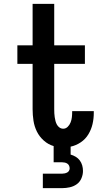

<svg xmlns="http://www.w3.org/2000/svg" viewBox="-20 -755 540 995"><path d="M202 220V145H302Q309 145 315.5 143.5Q322 142 328 139Q334 136 337.5 130Q341 124 341 118Q341 110 338 103.5Q335 97 329 93Q323 89 316 87.5Q309 86 302 86H258V2Q230 -6 207 -26.5Q184 -47 171 -73.5Q158 -100 153.5 -129.5Q149 -159 149 -189V-424H70V-520H149V-735H261V-520H420V-424H261V-189Q261 -178 261.5 -168Q262 -158 263.5 -148Q265 -138 267.5 -128Q270 -118 275 -109Q280 -100 288.5 -94Q297 -88 308 -88Q321 -88 331 -98Q341 -108 346 -121Q351 -134 352.5 -147.5Q354 -161 354 -175Q354 -176 354 -177Q354 -178 354 -179H466Q466 -177 466 -174.5Q466 -172 466 -169Q466 -140 459.5 -112Q453 -84 438 -59Q423 -34 398.5 -17.5Q374 -1 346 5V46Q360 50 372.5 57.5Q385 65 393.5 76.5Q402 88 406 102Q410 116 410 131Q410 150 402 169Q394 188 378 199.5Q362 211 342 215.5Q322 220 302 220Z"/></svg>

Font: Iosevka SS08 Regular
Style: Bold
Weight: 700
Monospace: yes
Designer: Belleve Invis
Foundry: Belleve Invis
Version: Version 16.3.4; ttfautohint (v1.8.4)